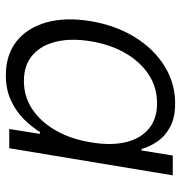

<svg xmlns="http://www.w3.org/2000/svg" viewBox="-2 -584 598 633"><g transform="rotate(90 296.5 -268.0)"><path d="M228.5 11.2Q161.6 11.2 116.9 -23.9Q72.3 -59.1 54.4 -122.3Q36.6 -185.5 50.3 -268.6Q64.5 -352.1 103.3 -414.6Q142.1 -477.1 198.5 -512Q254.9 -546.9 321.3 -546.9Q368.7 -546.9 399.2 -530.3Q429.7 -513.7 447 -488.3Q464.4 -462.9 471.7 -436H476.6L493.2 -539.1H558.6L469.2 0H405.8L421.9 -101.1H415.5Q398.9 -73.7 373 -47.9Q347.2 -22 311.3 -5.4Q275.4 11.2 228.5 11.2ZM247.6 -48.3Q299.8 -48.3 341.6 -76.7Q383.3 -105 411.4 -154.8Q439.5 -204.6 449.7 -269Q460.9 -334 449.5 -383.1Q438 -432.1 405.5 -459.7Q373 -487.3 320.8 -487.3Q267.6 -487.3 225.3 -459Q183.1 -430.7 155 -381.6Q127 -332.5 116.7 -269Q106 -205.6 117.7 -155.5Q129.4 -105.5 162.1 -76.9Q194.8 -48.3 247.6 -48.3Z"/></g></svg>

Font: Inter 18pt Light
Style: Italic
Weight: 300
Italic angle: -9.3988°
Designer: Rasmus Andersson
Foundry: rsms
Version: Version 4.001;git-66647c0bb